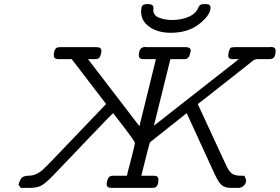

<svg xmlns="http://www.w3.org/2000/svg" viewBox="-20 -912 1358 932"><path d="M69.8 -15.1Q77.6 -43.9 88.9 -51.8Q100.1 -58.6 117.2 -59.1Q140.1 -59.1 158 -68.1Q175.8 -77.1 186.3 -86.7Q196.8 -96.2 225.1 -125L495.1 -407.2L328.1 -625H263.2Q241.2 -625 241.2 -643.1Q241.2 -673.8 257.8 -681.2Q262.7 -683.1 272.9 -683.1H448.2Q472.2 -683.1 472.2 -666Q472.2 -657.2 469.2 -647.9Q466.3 -636.7 461.7 -631.8Q457 -627 452.6 -626Q448.2 -625 438 -625H407.2L655.8 -300.8H657.2L736.8 -625H684.1Q672.9 -625 668 -625.5Q663.1 -626 658.4 -630.4Q653.8 -634.8 653.8 -644Q653.8 -670.9 668.9 -680.2Q675.8 -684.1 685.1 -684.1Q686 -684.1 688 -683.6Q689.9 -683.1 690.9 -683.1H880.9Q905.8 -683.1 905.8 -666Q905.8 -661.1 901.9 -648.9Q897 -626 877 -625H807.1L727.1 -301.8L1138.2 -624V-625H1108.9Q1087.9 -625 1087.9 -642.1Q1087.9 -647.9 1089.8 -658.2Q1094.7 -675.3 1099.4 -679.2Q1104 -683.1 1120.1 -683.1H1290L1292 -684.1H1293.9Q1317.9 -684.1 1317.9 -666Q1317.9 -644 1310.1 -633.8Q1304.2 -625 1286.1 -625H1238.8Q1232.9 -625 1229.5 -625Q1226.1 -625 1221.9 -624Q1217.8 -623 1216.3 -622.6Q1214.8 -622.1 1210.4 -619.1Q1206.1 -616.2 1203.6 -614Q1201.2 -611.8 1194.1 -606.4Q1187 -601.1 1181.2 -596.2Q1129.4 -555.2 1085.2 -520.5Q1041 -485.8 1019.5 -469Q998 -452.1 981 -438.5Q963.9 -424.8 955.3 -418.5Q946.8 -412.1 939.9 -407.2L1076.2 -112.8Q1090.3 -82 1104.2 -70.6Q1118.2 -59.1 1148.9 -59.1H1166Q1174.8 -41 1174.8 -37.1Q1174.8 -31.2 1172.4 -23.7Q1169.9 -16.1 1160.4 -8.1Q1150.9 0 1136.2 0H1100.1Q1074.2 0 1058.1 -12Q1042 -23.9 1022 -66.9Q888.2 -357.9 886.2 -362.8Q712.4 -225.6 708 -221.2Q705.1 -217.3 666 -59.1H722.2Q731.9 -59.1 736.6 -58.1Q741.2 -57.1 745.1 -53Q749 -48.8 749 -40Q749 -11.2 734.9 -2.9Q730 0 717.8 0H522Q498 0 498 -17.1Q498 -25.9 501 -35.2Q505.9 -59.1 528.8 -59.1H596.2Q600.1 -78.1 610.6 -116.9Q621.1 -155.8 627.9 -184.3Q634.8 -212.9 634.8 -219Q634.8 -225.1 581.1 -295.9Q550.3 -335 528.8 -362.8L496.1 -330.1L236.8 -59.1Q198.7 -20 178 -10Q157.2 0 125 0H81.1ZM665 -855Q665 -877.9 671.6 -885Q678.2 -892.1 693.8 -892.1H699.2Q725.1 -892.1 725.1 -873Q725.1 -872.1 724.6 -867.9Q724.1 -863.8 724.1 -862.8Q724.1 -836.9 752.4 -825.9Q780.8 -814.9 816.9 -814.9Q854 -814.9 888.4 -827.4Q922.9 -839.8 938 -865.2Q939.9 -869.1 942.4 -874.5Q944.8 -879.9 946.5 -881.8Q948.2 -883.8 951.2 -887Q954.1 -890.1 958.5 -891.1Q962.9 -892.1 971.2 -892.1H980Q1002 -892.1 1002 -875Q1002 -838.9 947.5 -795.9Q893.1 -752.9 809.1 -752.9Q746.1 -752.9 705.6 -781.5Q665 -810.1 665 -855Z"/></svg>

Font: CMU Concrete
Style: Italic
Weight: 500
Italic angle: -14.04°
Version: Version 0.7.0